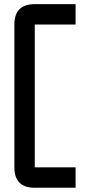

<svg xmlns="http://www.w3.org/2000/svg" viewBox="-20 -801 431 919"><path d="M146.5 -781.2H341.8V-683.6H146.5V0H341.8V97.7H146.5Q48.8 97.7 48.8 0V-683.6Q48.8 -781.2 146.5 -781.2Z"/></svg>

Font: BabelStone Runic Beowulf
Style: Regular
Weight: 400
Designer: Andrew West
Foundry: BabelStone
Version: Version 7.004;November 9, 2023